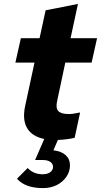

<svg xmlns="http://www.w3.org/2000/svg" viewBox="-20 -712 518 985"><path d="M201 253Q156 253 123 241.5Q90 230 67 205L122 150Q152 182 199 182Q223 182 237.5 171.5Q252 161 252 144Q252 128 238 118.5Q224 109 201 109H160L207 1Q144 -12 119 -55Q94 -98 109 -168L157 -391H59L87 -516H183L214 -659L380 -692L342 -516H478L450 -391H315L273 -193Q265 -158 279 -142.5Q293 -127 332 -127Q344 -127 355 -128.5Q366 -130 391 -135L363 -5Q347 -1 324 2Q301 5 277 6L254 59Q295 64 317 84Q339 104 339 136Q339 168 320.5 195Q302 222 271 237.5Q240 253 201 253Z"/></svg>

Font: Red Hat Text VF
Style: Italic
Weight: 400
Italic angle: -12°
Designer: Pentagram, MCKL
Foundry: Pentagram, MCKL
Version: Version 1.023